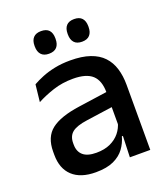

<svg xmlns="http://www.w3.org/2000/svg" viewBox="-127 -760 755 862"><g transform="rotate(-20 250.5 -329.0)"><path d="M447 0H349.5L353.5 -116L350 -131V-285L350.5 -309.5Q350.5 -366 321.8 -392.5Q293 -419 229.5 -419Q178 -419 134 -404.5Q90 -390 54.5 -371L63.5 -453Q83.5 -464.5 110.5 -475.5Q137.5 -486.5 171.5 -493.5Q205.5 -500.5 246 -500.5Q301.5 -500.5 340 -487.2Q378.5 -474 402 -449Q425.5 -424 436.2 -389Q447 -354 447 -311ZM184 11Q111.5 11 73 -24.8Q34.5 -60.5 34.5 -126.5V-141.5Q34.5 -211.5 77.8 -245.2Q121 -279 214 -292L361 -313L366.5 -242L225.5 -222Q175 -215 153.5 -197.8Q132 -180.5 132 -147V-140Q132 -106.5 152.8 -88.5Q173.5 -70.5 216 -70.5Q255 -70.5 283 -83.5Q311 -96.5 328.5 -118.2Q346 -140 352.5 -166.5L366 -101H348Q340 -71 321.5 -45.5Q303 -20 269.8 -4.5Q236.5 11 184 11ZM168 -561Q143.5 -561 131 -574.8Q118.5 -588.5 118.5 -613.5V-617Q118.5 -642 131 -655.5Q143.5 -669 168 -669Q193.5 -669 205.8 -655.5Q218 -642 218 -617V-613.5Q218 -588.5 205.8 -574.8Q193.5 -561 168 -561ZM326 -561Q301 -561 288.8 -574.8Q276.5 -588.5 276.5 -613.5V-617Q276.5 -642 288.8 -655.5Q301 -669 326 -669Q351 -669 363.2 -655.5Q375.5 -642 375.5 -617V-613.5Q375.5 -588.5 363.2 -574.8Q351 -561 326 -561Z"/></g></svg>

Font: Anek Devanagari Medium
Style: Regular
Weight: 500
Designer: Kailash Malviya (Devanagari) & Yesha Goshar (Latin)
Foundry: Ek Type
Version: Version 1.003